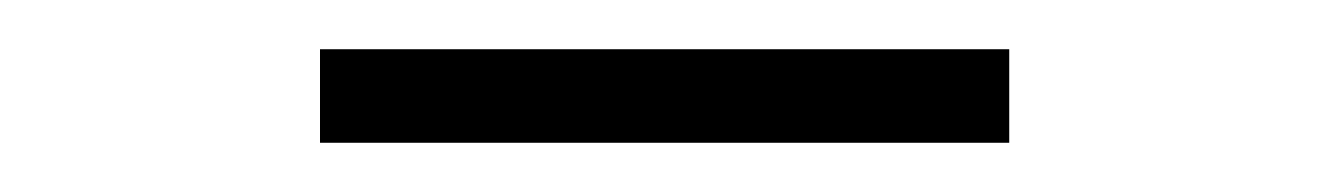

<svg xmlns="http://www.w3.org/2000/svg" viewBox="-20 -691 540 78"><path d="M110 -633V-671H390V-633Z"/></svg>

Font: Nunito Sans ExtraLight
Style: Regular
Weight: 200
Designer: Vernon Adams
Foundry: Vernon Adams
Version: Version 3.006; ttfautohint (v1.8.3)